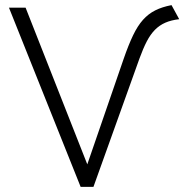

<svg xmlns="http://www.w3.org/2000/svg" viewBox="-20 -730 720 750"><path d="M295 0 15 -700H80L321 -88L463 -500Q482 -555 499.8 -592Q517.5 -629 538.5 -652.5Q559.5 -676 586.5 -689.5Q613.5 -703 650 -710L680 -655Q649 -651.5 626 -641.5Q603 -631.5 585.2 -613.5Q567.5 -595.5 553.2 -568Q539 -540.5 525 -502L345 0Z"/></svg>

Font: Geologica Cursive Thin
Style: Regular
Weight: 250
Designer: Sindre Bremnes, Frode Helland
Foundry: Monokrom Skriftforlag AS
Version: Version 1.010;gftools[0.9.28]